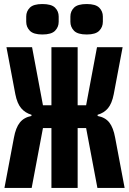

<svg xmlns="http://www.w3.org/2000/svg" viewBox="-20 -932 640 952"><path d="M235 -297H193L137 0H2L49 -249Q58 -299 78.5 -324.5Q99 -350 136 -357V-363Q105 -372 85 -395.5Q65 -419 56 -465L12 -698H139L193 -410H235V-698H365V-410H407L461 -698H588L544 -465Q535 -419 515.5 -395.5Q496 -372 464 -363V-357Q502 -350 522 -324.5Q542 -299 551 -249L598 0H463L407 -297H365V0H235ZM190 -761Q146 -761 128 -779.5Q110 -798 110 -824V-850Q110 -876 128 -894Q146 -912 190 -912Q235 -912 253 -894Q271 -876 271 -850V-824Q271 -798 253 -779.5Q235 -761 190 -761ZM410 -761Q365 -761 347 -779.5Q329 -798 329 -824V-850Q329 -876 347 -894Q365 -912 410 -912Q454 -912 472 -894Q490 -876 490 -850V-824Q490 -798 472 -779.5Q454 -761 410 -761Z"/></svg>

Font: Lilex
Style: Regular
Weight: 400
Monospace: yes
Designer: Mike Abbink, Paul van der Laan, Pieter van Rosmalen, Mikhael Khrustik
Foundry: Mikhael Khrustik
Version: Version 2.510